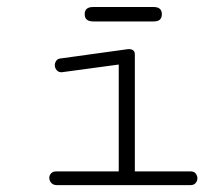

<svg xmlns="http://www.w3.org/2000/svg" viewBox="-20 -539 645 559"><path d="M251.5 -476.6Q226.6 -476.6 226.6 -497.6Q226.6 -518.6 251 -518.6H427.2Q451.2 -518.6 451.2 -497.6Q451.2 -476.6 428.2 -476.6ZM146 0Q134.8 0 129.2 -6.6Q123.5 -13.2 123.5 -21Q123.5 -28.3 128.7 -34.2Q133.8 -40 144 -40H325.7V-351.1L163.1 -329.1Q162.1 -329.1 161.4 -328.9Q160.6 -328.6 159.7 -328.6Q149.9 -328.6 144.8 -335Q139.6 -341.3 139.6 -349.1Q139.6 -356 143.6 -361.8Q147.5 -367.7 155.3 -368.7L349.6 -395.5Q351.1 -396 355 -396Q372.6 -396 372.6 -380.4V-40H535.2Q544.9 -40 549.8 -33.7Q554.7 -27.3 554.7 -20Q554.7 -12.2 549.6 -6.1Q544.4 0 534.7 0Z"/></svg>

Font: Cutive Mono
Style: Regular
Weight: 400
Designer: Vernon Adams
Foundry: Vernon Adams
Version: Version 1.110; ttfautohint (v1.8.4.7-5d5b)